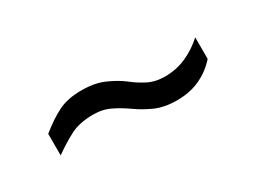

<svg xmlns="http://www.w3.org/2000/svg" viewBox="-25 -410 486 365"><g transform="rotate(-30 218.0 -227.5)"><path d="M143.4 -229.9Q112.2 -229.9 91.7 -218.9Q71.1 -207.9 51 -193.6V-240.9Q75.5 -260.7 96.1 -270.8Q116.6 -280.9 146.3 -280.9Q176 -280.9 196.4 -271.7Q216.7 -262.6 229.9 -252.7Q243.9 -241.3 260.4 -232.7Q276.9 -224.1 298.1 -224.1Q323.1 -224.1 344.9 -233.8Q366.7 -243.5 384.7 -260V-212.7Q369.3 -195.1 347.1 -184.3Q324.9 -173.5 295.2 -173.5Q267.7 -173.5 247.9 -182.4Q228.1 -191.4 213.8 -201.7Q198.4 -212.7 181.3 -221.3Q164.3 -229.9 143.4 -229.9Z"/></g></svg>

Font: Parastoo
Style: Regular
Weight: 400
Foundry: Saber Rastikerdar (saber.rastikerdar@gmail.com)
Version: Version 3.000